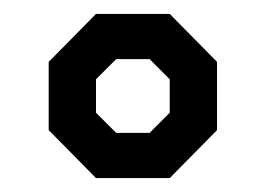

<svg xmlns="http://www.w3.org/2000/svg" viewBox="-20 -729 382 276"><path d="M50 -542V-640L118 -709H224L292 -640V-542L224 -473H118ZM195 -538 224 -567V-615L195 -644H147L118 -615V-567L147 -538Z"/></svg>

Font: Chakra Petch Medium
Style: Regular
Weight: 500
Designer: Katatrad Aksorn Co.,Ltd.
Foundry: Cadson Demak Co.,Ltd.
Version: Version 1.000; ttfautohint (v1.6)